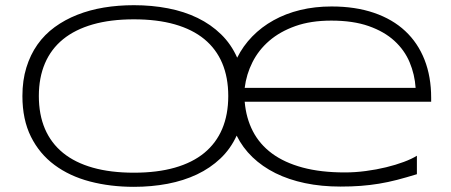

<svg xmlns="http://www.w3.org/2000/svg" viewBox="-20 -703 1729 736"><path d="M1578.1 -35.2Q1536.6 -22.5 1501.7 -13.4Q1466.8 -4.4 1432.6 1.2Q1398.4 6.8 1363 9.5Q1327.6 12.2 1285.2 12.2Q1211.9 12.2 1149.2 -1Q1086.4 -14.2 1035.9 -39.3Q985.4 -64.5 947.8 -100.6Q910.2 -136.7 887.2 -183.1Q863.8 -132.3 825 -95.5Q786.1 -58.6 735.1 -34.4Q684.1 -10.3 622.6 1.5Q561 13.2 493.2 13.2Q402.8 13.2 324.7 -7.3Q246.6 -27.8 189 -70.6Q131.3 -113.3 98.6 -179Q65.9 -244.6 65.9 -335Q65.9 -395 81.1 -444.1Q96.2 -493.2 123.5 -532Q150.9 -570.8 189.7 -599.1Q228.5 -627.4 276.1 -646.2Q323.7 -665 378.4 -674.1Q433.1 -683.1 493.2 -683.1Q562 -683.1 624 -671.1Q686 -659.2 737.3 -634.3Q788.6 -609.4 827.4 -571.5Q866.2 -533.7 889.2 -481.9Q911.6 -526.9 947 -563.2Q982.4 -599.6 1028.6 -625.2Q1074.7 -650.9 1130.9 -664.6Q1187 -678.2 1251 -678.2Q1342.3 -678.2 1413.6 -653.8Q1484.9 -629.4 1533.4 -584Q1582 -538.6 1607.4 -473.9Q1632.8 -409.2 1632.8 -328.1V-313H918Q923.3 -250.5 949.2 -200.2Q975.1 -149.9 1022.7 -114.7Q1070.3 -79.6 1139.9 -60.8Q1209.5 -42 1301.8 -42Q1341.3 -42 1382.1 -47.4Q1422.9 -52.7 1460 -61.8Q1497.1 -70.8 1527.8 -82.3Q1558.6 -93.8 1578.1 -106ZM855 -335Q855 -406.2 831.8 -460.9Q808.6 -515.6 763.2 -553Q717.8 -590.3 650.1 -609.6Q582.5 -628.9 493.2 -628.9Q403.8 -628.9 335.7 -609.4Q267.6 -589.8 221.7 -552.5Q175.8 -515.1 152.3 -460.2Q128.9 -405.3 128.9 -335Q128.9 -263.7 152.3 -209Q175.8 -154.3 221.7 -116.9Q267.6 -79.6 335.7 -60.3Q403.8 -41 493.2 -41Q582.5 -41 650.1 -60.3Q717.8 -79.6 763.2 -116.9Q808.6 -154.3 831.8 -209Q855 -263.7 855 -335ZM1573.2 -366.2Q1569.8 -417.5 1550.3 -464.1Q1530.8 -510.7 1491.9 -546.4Q1453.1 -582 1393.3 -603Q1333.5 -624 1250 -624Q1171.4 -624 1112.3 -603Q1053.2 -582 1012.2 -546.6Q971.2 -511.2 947.8 -464.6Q924.3 -418 918 -366.2Z"/></svg>

Font: Syncopate
Style: Regular
Weight: 300
Width: 7
Designer: Astigmatic (AOETI)
Foundry: Astigmatic (AOETI)
Version: Version 001.000